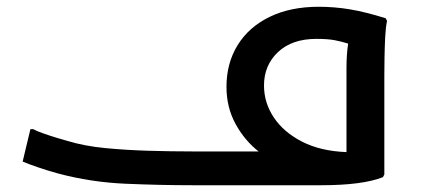

<svg xmlns="http://www.w3.org/2000/svg" viewBox="-20 -548 1249 568"><path d="M551 0Q453 0 350.5 -4.5Q248 -9 151 -35Q122 -43 94 -52.5Q66 -62 47 -70L70 -166H78Q89 -160 109 -153Q129 -146 149 -140Q169 -134 180 -131Q229 -116 290.5 -110Q352 -104 419.5 -102Q487 -100 551 -100H745Q703 -133 676.5 -182Q650 -231 650 -291Q650 -361 683 -414.5Q716 -468 777.5 -498Q839 -528 923 -528Q969 -528 1014.5 -520.5Q1060 -513 1121 -494L1125 -486Q1121 -468 1119.5 -438Q1118 -408 1117.5 -377Q1117 -346 1117 -326V-32L1113 -24Q1053 0 929 0ZM761 -295Q761 -244 790 -200.5Q819 -157 873.5 -129Q928 -101 1005 -98V-345Q1005 -389 1010 -419Q991 -425 970.5 -429Q950 -433 916 -433Q844 -433 802.5 -394Q761 -355 761 -295Z"/></svg>

Font: Kufam Medium
Style: Regular
Weight: 500
Designer: Wael Morcos, Artur Schmal
Foundry: Original Type
Version: Version 1.300; ttfautohint (v1.8.3)